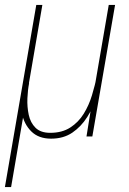

<svg xmlns="http://www.w3.org/2000/svg" viewBox="-28 -548 518 771"><path d="M408.7 -528.3H434.1L342.8 0H319.3L339.4 -125ZM361.8 -245.6 383.3 -246.6Q376 -206.1 361.3 -161.4Q346.7 -116.7 322.3 -78.1Q297.9 -39.6 262.5 -15.4Q227.1 8.8 177.2 8.8Q127 8.8 97.7 -20.3Q68.4 -49.3 59.6 -94.5Q50.8 -139.6 60.5 -186.5L70.8 -213.9H88.9Q83.5 -187 82 -152.8Q80.6 -118.7 87.4 -86.9Q94.2 -55.2 114.7 -34.9Q135.3 -14.6 173.8 -14.6Q221.2 -14.6 254.2 -35.9Q287.1 -57.1 308.1 -91.1Q329.1 -125 341.3 -165.5Q353.5 -206.1 361.8 -245.6ZM117.7 -528.3H142.1L16.6 203.1H-8.3Z"/></svg>

Font: Roboto Condensed Thin
Style: Italic
Weight: 250
Italic angle: -12°
Designer: Christian Robertson
Foundry: Google
Version: Version 3.008; 2023